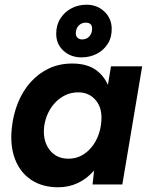

<svg xmlns="http://www.w3.org/2000/svg" viewBox="-20 -781 637 813"><path d="M372 0 382 -93 450 -500H582L498 0ZM227 12Q159 12 112 -19.5Q65 -51 43.5 -107.5Q22 -164 30 -239Q36 -297 56.5 -347Q77 -397 110.5 -434Q144 -471 188 -491.5Q232 -512 286 -512Q353 -512 392.5 -480Q432 -448 447.5 -392.5Q463 -337 454 -263Q448 -196 428.5 -145Q409 -94 378.5 -59Q348 -24 309.5 -6Q271 12 227 12ZM270 -109Q300 -109 324.5 -122Q349 -135 367.5 -157.5Q386 -180 396.5 -208.5Q407 -237 409 -267Q414 -322 386 -356Q358 -390 311 -390Q280 -390 254.5 -377Q229 -364 210 -342.5Q191 -321 179.5 -293Q168 -265 166 -234Q163 -180 191.5 -144.5Q220 -109 270 -109ZM325 -538Q280 -538 249 -566Q218 -594 218 -638Q218 -675 235.5 -702.5Q253 -730 282 -745.5Q311 -761 346 -761Q391 -761 421.5 -732.5Q452 -704 453 -661Q454 -623 436 -595Q418 -567 388.5 -552.5Q359 -538 325 -538ZM328 -614Q346 -614 358 -626.5Q370 -639 370 -660Q370 -685 343 -685Q325 -685 313 -672.5Q301 -660 301 -639Q301 -628 308.5 -621Q316 -614 328 -614Z"/></svg>

Font: Figtree Light
Style: Bold Italic
Weight: 700
Italic angle: -9.5°
Version: Version 2.000